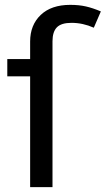

<svg xmlns="http://www.w3.org/2000/svg" viewBox="-20 -770 435 790"><path d="M395 -723 366 -656Q321 -676 274 -676Q232 -676 214 -657.5Q196 -639 196 -600V0H104V-456H10V-527H104V-599Q104 -667 147.5 -708.5Q191 -750 269 -750Q305 -750 333.5 -743.5Q362 -737 395 -723Z"/></svg>

Font: Fira Sans
Style: Regular
Weight: 400
Designer: bBox Type GmbH & Carrois Corporate GbR & Edenspiekermann AG
Foundry: bBox Type GmbH & Carrois Corporate GbR & Edenspiekermann AG
Version: Version 4.301